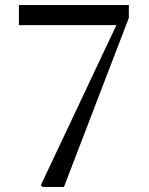

<svg xmlns="http://www.w3.org/2000/svg" viewBox="-20 -752 600 772"><path d="M152 0H237L498 -680V-732H56V-651H448L144 -7Z"/></svg>

Font: Noto Serif HK Medium
Style: Regular
Weight: 500
Designer: Ryoko NISHIZUKA 西塚涼子 (kana & ideographs); Frank Grießhammer (Latin, Greek & Cyrillic); Wenlong ZHANG 张文龙 (bopomofo); San
Foundry: Adobe
Version: Version 2.001;hotconv 1.1.0;makeotfexe 2.6.0